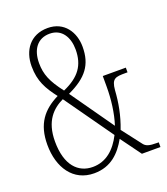

<svg xmlns="http://www.w3.org/2000/svg" viewBox="-135 -819 806 924"><g transform="rotate(-20 268.0 -357.0)"><path d="M189 10C276 10 325 -42 360 -104L436 0H531V-24H523C481 -24 465 -29 452 -48L379 -143C404 -208 415 -270 419 -332C424 -390 443 -392 495 -392H505V-416H387V-360C387 -299 379 -229 360 -171L205 -391C304 -437 344 -490 344 -582C344 -656 301 -724 216 -724C126 -724 81 -657 81 -577C81 -500 108 -455 150 -400C70 -360 23 -303 23 -196C23 -79 82 10 189 10ZM188 -414C137 -480 120 -522 120 -579C120 -648 153 -695 216 -695C279 -695 308 -642 308 -581C308 -500 272 -451 188 -414ZM193 -21C119 -21 63 -76 63 -198C63 -305 114 -351 168 -377L343 -130C310 -65 262 -21 193 -21Z"/></g></svg>

Font: Noto Serif Armenian ExtraCondensed ExtraLight
Style: Regular
Weight: 200
Width: 2
Designer: Monotype Design Team
Foundry: Monotype Imaging Inc.
Version: Version 2.008